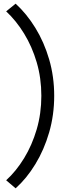

<svg xmlns="http://www.w3.org/2000/svg" viewBox="-20 -858 357 1050"><path d="M65.4 171.9 13.7 127.9Q68.4 78.1 111.8 7.1Q155.3 -64 180.7 -150.6Q206.1 -237.3 206.1 -334Q206.1 -431.2 180.7 -517.3Q155.3 -603.5 111.8 -674.3Q68.4 -745.1 13.7 -795.9L65.4 -837.9Q125.5 -783.2 173.3 -705.6Q221.2 -627.9 248.8 -533.4Q276.4 -439 276.4 -334Q276.4 -229 248.8 -133.8Q221.2 -38.6 173.3 39.8Q125.5 118.2 65.4 171.9Z"/></svg>

Font: Reddit Sans
Style: Regular
Weight: 400
Designer: Stephen Hutchings
Foundry: Reddit
Version: Version 1.014